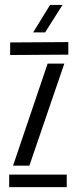

<svg xmlns="http://www.w3.org/2000/svg" viewBox="-20 -774 320 794"><path d="M22 -546.5V-598.5L262.5 -600V-548ZM34 -89 177 -511H246L101.5 -89ZM18 0V-52H256V0ZM117 -640 187 -753.5H238.5L166.5 -640Z"/></svg>

Font: Big Shoulders Stencil Display
Style: Regular
Weight: 400
Designer: Patric King
Foundry: XO Type Co
Version: Version 1.000